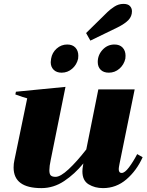

<svg xmlns="http://www.w3.org/2000/svg" viewBox="-20 -958 754 988"><path d="M445 -749 423 -788 533 -896Q546 -909 568 -923.5Q590 -938 615 -938Q638 -938 648.5 -927Q659 -916 659 -900Q659 -874 641 -855Q623 -836 585 -817ZM241 -638Q241 -644 243 -656Q248 -687 271.5 -708Q295 -729 326 -729Q353 -729 368 -713Q383 -697 383 -671Q383 -661 382 -656Q375 -625 351.5 -604.5Q328 -584 297 -584Q271 -584 256 -599Q241 -614 241 -638ZM569 -729Q596 -729 611 -713Q626 -697 626 -671Q626 -661 625 -656Q618 -625 594.5 -604.5Q571 -584 540 -584Q513 -584 498 -599Q483 -614 483 -639Q483 -675 508 -702Q533 -729 569 -729ZM714 -149Q683 -80 630.5 -35Q578 10 510 10Q468 10 436 -9.5Q404 -29 404 -76Q404 -89 407 -105L409 -117Q365 -63 310.5 -26.5Q256 10 193 10Q50 10 50 -96Q50 -116 54 -133L120 -452Q103 -456 59 -472L62 -486L317 -511L241 -135Q234 -103 234 -82Q234 -62 241.5 -55Q249 -48 266 -48Q291 -48 333 -87Q375 -126 424 -189L486 -498H673L595 -115Q591 -95 591 -88Q591 -68 606 -68Q622 -68 643.5 -96.5Q665 -125 686 -165Z"/></svg>

Font: Trirong Black
Style: Italic
Weight: 900
Italic angle: -12°
Designer: Katatrad Team
Foundry: CadsonDemak
Version: Version 1.001